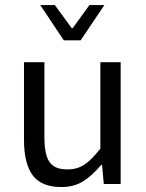

<svg xmlns="http://www.w3.org/2000/svg" viewBox="-20 -734 583 766"><path d="M157.2 -485.8V-187Q157.2 -140.1 165.8 -112.3Q174.3 -84.5 194.1 -71.3Q213.9 -58.1 248.5 -58.1Q275.9 -58.1 296.6 -66.7Q317.4 -75.2 336.4 -92.5Q355.5 -109.9 380.4 -140.6V-485.8H461.4V0H394L387.2 -76.2H383.8Q346.2 -31.7 310.3 -9.8Q274.4 12.2 224.1 12.2Q145.5 12.2 110.6 -34.4Q75.7 -81.1 75.7 -176.3V-485.8ZM198.7 -713.9 266.1 -621.6H270L336.9 -713.9H396.5L301.8 -573.2H234.4L140.6 -713.9Z"/></svg>

Font: Varta
Style: Regular
Weight: 400
Designer: Joana Correia, Viktoriya Grabowska, Eben Sorkin
Foundry: Sorkin Type
Version: Version 1.003; ttfautohint (v1.3) -l 8 -r 24 -G 200 -x 12 -H